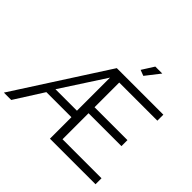

<svg xmlns="http://www.w3.org/2000/svg" viewBox="-234 -1160 1403 1403"><g transform="rotate(45 467.5 -458.5)"><path d="M431 -710H912V-648H518V-393H858V-331H518V-62H921V0H450V-222H191L50 0H-26ZM445 -284V-626L223 -284ZM608 -807 563 -824 622 -917H694Z"/></g></svg>

Font: Raleway Thin
Style: Regular
Weight: 400
Version: Version 4.026